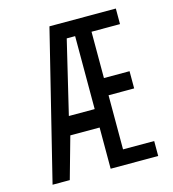

<svg xmlns="http://www.w3.org/2000/svg" viewBox="-108 -815 816 905"><g transform="rotate(-15 300.0 -362.5)"><path d="M216 -725H540V-649H401V-423H526V-339H401V-75H553V-2H321V-203H178L121 0H37ZM321 -293V-649H280L195 -293Z"/></g></svg>

Font: JuliaMono Latin
Style: Regular
Weight: 400
Monospace: yes
Designer: cormullion
Foundry: corm
Version: Version 0.049; ttfautohint (v1.8.4)